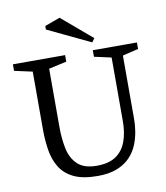

<svg xmlns="http://www.w3.org/2000/svg" viewBox="-88 -873 828 956"><g transform="rotate(-10 325.5 -394.5)"><path d="M329 10Q254 10 208.5 -12Q163 -34 139.5 -72.5Q116 -111 108 -160.5Q100 -210 100 -264V-558L9 -578V-611H273V-578L183 -558V-264Q183 -204 193.5 -153.5Q204 -103 236.5 -72Q269 -41 333 -41Q395 -41 431 -66Q467 -91 483 -135.5Q499 -180 499 -237V-559L413 -578V-611H636V-578L556 -559V-236Q556 -209 551 -176.5Q546 -144 533 -111Q520 -78 494.5 -50.5Q469 -23 428.5 -6.5Q388 10 329 10ZM417 -650 201 -753V-771L278 -799L431 -669Z"/></g></svg>

Font: Manuale
Style: Regular
Weight: 400
Designer: Eduardo Tunni / Pablo Cosgaya
Foundry: Eduardo Tunni / Pablo Cosgaya
Version: Version 1.002